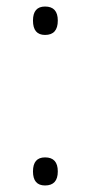

<svg xmlns="http://www.w3.org/2000/svg" viewBox="-20 -558 276 588"><path d="M81 -495Q81 -538 118 -538Q157 -538 157 -495Q157 -451 118 -451Q81 -451 81 -495ZM81 -33Q81 -76 118 -76Q157 -76 157 -33Q157 10 118 10Q81 10 81 -33Z"/></svg>

Font: Noto Sans Thaana ExtraLight
Style: Regular
Weight: 200
Designer: David Williams
Foundry: Google Inc.
Version: Version 3.001; ttfautohint (v1.8.4.7-5d5b)